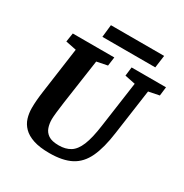

<svg xmlns="http://www.w3.org/2000/svg" viewBox="-184 -942 1051 1097"><g transform="rotate(30 341.5 -393.5)"><path d="M293 11Q229 11 187 -3Q145 -17 121 -41.5Q97 -66 87.5 -97Q78 -128 78 -163Q78 -211 87 -274L129 -576L59 -590L68 -648H342L334 -590L264 -576L221 -278Q216 -243 212.5 -210.5Q209 -178 209 -164Q209 -135 217.5 -110Q226 -85 249 -69.5Q272 -54 318 -54Q362 -54 393 -73Q424 -92 444 -140.5Q464 -189 476 -278L518 -576L449 -590L456 -648H683L676 -590L606 -576L564 -278Q550 -174 520 -110Q490 -46 435.5 -17.5Q381 11 293 11ZM224 -716 233 -798H584L573 -716Z"/></g></svg>

Font: Faustina
Style: Bold Italic
Weight: 700
Italic angle: -8°
Designer: Alfonso Garcia
Foundry: http://www.omnibus-type.com
Version: Version 1.200